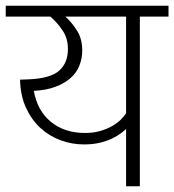

<svg xmlns="http://www.w3.org/2000/svg" viewBox="-30 -650 608 670"><path d="M458 -592V0H410V-200Q404 -194 392 -185Q380 -176 362 -167Q344 -158 319 -152Q294 -146 263 -146Q221 -146 181.5 -160.5Q142 -175 111 -203.5Q80 -232 60.5 -274.5Q41 -317 40 -372L68 -373Q145 -376 176 -403Q207 -430 207 -479Q207 -515 189.5 -542Q172 -569 146 -592H-10V-630H558V-592ZM410 -255V-592H198Q219 -574 238 -544.5Q257 -515 257 -474Q257 -446 247 -421Q237 -396 216 -377.5Q195 -359 163 -347Q131 -335 88 -333Q100 -264 147.5 -225Q195 -186 267 -186Q296 -186 320 -193Q344 -200 362 -210.5Q380 -221 392 -233Q404 -245 410 -255Z"/></svg>

Font: Mukta ExtraLight
Style: Regular
Weight: 275
Designer: Girish Dalvi and Yashodeep Gholap
Foundry: Ek Type
Version: Version 2.538;PS 1.002;hotconv 16.6.51;makeotf.lib2.5.65220;